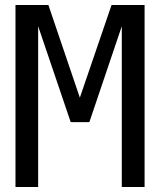

<svg xmlns="http://www.w3.org/2000/svg" viewBox="-20 -749 642 769"><path d="M42 -729H173.8L299.8 -357.9L426.8 -729H559.1V0H467.8V-644L337.9 -259.8H263.2L132.8 -644V0H42Z"/></svg>

Font: Hack
Style: Regular
Weight: 400
Monospace: yes
Designer: Christopher Simpkins
Foundry: Christopher Simpkins
Version: Version 2.019; ttfautohint (v1.4.1) -l 4 -r 80 -G 350 -x 0 -